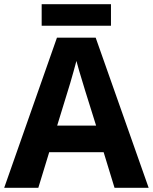

<svg xmlns="http://www.w3.org/2000/svg" viewBox="-20 -897 730 917"><path d="M527 0 475 -170H215L163 0H0L252 -717H437L690 0ZM387 -463Q382 -480 374 -506Q366 -532 358 -559Q350 -586 345 -606Q340 -586 331.5 -556.5Q323 -527 315.5 -500.5Q308 -474 304 -463L253 -297H439ZM510 -877V-774H179V-877Z"/></svg>

Font: Noto Sans Malayalam
Style: Regular
Weight: 400
Designer: Jelle Bosma - Monotype Design Team
Foundry: Monotype Imaging Inc.
Version: Version 2.103